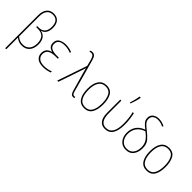

<svg xmlns="http://www.w3.org/2000/svg" viewBox="119 -1911 3262 3262"><g transform="rotate(45 1750.0 -280.5)"><path d="M111 -71V-554Q111 -643 148 -691.5Q185 -740 256 -740Q390 -740 390 -581Q390 -497 351 -455.5Q312 -414 245 -414H204V-389H244Q336 -389 375.5 -340Q415 -291 415 -210Q415 -121 372 -69.5Q329 -18 249 -18Q207 -18 174 -32Q141 -46 111 -71ZM111 236V-44Q141 -20 173.5 -6.5Q206 7 250 7Q343 7 392 -52.5Q441 -112 441 -209Q441 -294 405 -342.5Q369 -391 307 -401V-404Q356 -414 386 -460Q416 -506 416 -582Q416 -669 374.5 -717Q333 -765 256 -765Q173 -765 129 -709Q85 -653 85 -558V236Z M925 -20V-45Q888 -31 849.5 -23Q811 -15 766 -15Q681 -15 641.5 -50.5Q602 -86 602 -138Q602 -207 650 -238Q698 -269 784 -269H844V-294H790Q620 -294 620 -401Q620 -513 771 -513Q811 -513 848.5 -505Q886 -497 915 -484L924 -508Q888 -522 853.5 -530Q819 -538 770 -538Q701 -538 647 -507Q593 -476 593 -401Q593 -361 614 -330.5Q635 -300 692 -283V-281Q575 -252 575 -138Q575 -72 622 -31Q669 10 766 10Q816 10 857.5 0.5Q899 -9 925 -20Z M1514 5V-20Q1504 -16 1490 -16Q1472 -16 1460 -29Q1448 -42 1438 -79L1277 -662Q1260 -724 1237.5 -745Q1215 -766 1180 -766Q1165 -766 1155 -763.5Q1145 -761 1138 -758V-733Q1146 -736 1155 -738.5Q1164 -741 1175 -741Q1204 -741 1221.5 -722Q1239 -703 1252 -655L1283 -535L1099 0H1128L1274 -429Q1279 -445 1284 -460Q1289 -475 1293 -490H1296Q1301 -473 1306 -452.5Q1311 -432 1318 -406L1412 -75Q1425 -31 1441 -11Q1457 9 1488 9Q1498 9 1503.5 8Q1509 7 1514 5Z M1940 -264Q1940 -385 1897.5 -461Q1855 -537 1753 -537Q1659 -537 1609.5 -466Q1560 -395 1560 -265Q1560 -137 1607.5 -63.5Q1655 10 1751 10Q1849 10 1894.5 -63Q1940 -136 1940 -264ZM1586 -265Q1586 -383 1627.5 -447.5Q1669 -512 1753 -512Q1842 -512 1878 -443Q1914 -374 1914 -265Q1914 -147 1875.5 -81Q1837 -15 1751 -15Q1666 -15 1626 -82Q1586 -149 1586 -265Z M2255 -606Q2269 -643 2285 -694.5Q2301 -746 2308 -789V-797H2280Q2276 -757 2262 -702Q2248 -647 2237 -614V-606ZM2441 -282Q2441 -348 2433.5 -406.5Q2426 -465 2412 -528H2385Q2402 -465 2408.5 -400.5Q2415 -336 2415 -278Q2415 -15 2252 -15Q2111 -15 2111 -226V-528H2085V-219Q2085 10 2250 10Q2441 10 2441 -282Z M2940 -213Q2940 -311 2892 -367Q2844 -423 2778 -473Q2722 -516 2689 -551Q2656 -586 2656 -636Q2656 -683 2689.5 -711.5Q2723 -740 2782 -740Q2852 -740 2911 -706L2923 -728Q2856 -765 2782 -765Q2717 -765 2673 -731Q2629 -697 2629 -637Q2629 -582 2661 -545.5Q2693 -509 2746 -468Q2652 -434 2606 -366.5Q2560 -299 2560 -210Q2560 -116 2610.5 -53Q2661 10 2753 10Q2847 10 2893.5 -54.5Q2940 -119 2940 -213ZM2586 -210Q2586 -292 2630 -355Q2674 -418 2767 -450Q2838 -399 2875.5 -344Q2913 -289 2913 -212Q2913 -124 2872 -69.5Q2831 -15 2753 -15Q2675 -15 2630.5 -69.5Q2586 -124 2586 -210Z M3440 -264Q3440 -385 3397.5 -461Q3355 -537 3253 -537Q3159 -537 3109.5 -466Q3060 -395 3060 -265Q3060 -137 3107.5 -63.5Q3155 10 3251 10Q3349 10 3394.5 -63Q3440 -136 3440 -264ZM3086 -265Q3086 -383 3127.5 -447.5Q3169 -512 3253 -512Q3342 -512 3378 -443Q3414 -374 3414 -265Q3414 -147 3375.5 -81Q3337 -15 3251 -15Q3166 -15 3126 -82Q3086 -149 3086 -265Z"/></g></svg>

Font: Noto Sans Mono UI Condensed Thin
Style: Regular
Weight: 250
Width: 3
Designer: Monotype Design team
Foundry: Monotype Imaging Inc.
Version: 1.000